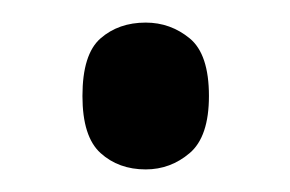

<svg xmlns="http://www.w3.org/2000/svg" viewBox="-20 -441 257 170"><path d="M109 -291Q85 -291 69 -305.5Q53 -320 53 -356Q53 -393 69 -407Q85 -421 109 -421Q131 -421 148 -407Q165 -393 165 -356Q165 -320 148 -305.5Q131 -291 109 -291Z"/></svg>

Font: Noto Serif Thai ExtraCondensed Medium
Style: Regular
Weight: 500
Width: 2
Designer: Monotype Design Team
Foundry: Monotype Imaging Inc.
Version: Version 2.002; ttfautohint (v1.8.4.7-5d5b)